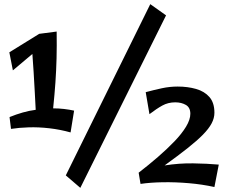

<svg xmlns="http://www.w3.org/2000/svg" viewBox="-20 -878 1101 925"><path d="M42 -539 25 -626 169 -715 253 -726Q254 -656 252.5 -597.5Q251 -539 247 -481Q243 -423 236 -356Q263 -356 288.5 -353Q314 -350 337 -345L320 -240Q270 -254 218 -260Q166 -266 118.5 -264.5Q71 -263 33 -257L26 -314Q58 -327 89.5 -336Q121 -345 152 -349Q150 -387 147.5 -435Q145 -483 142 -531Q139 -579 136 -618ZM367 27 297 -33 704 -858 780 -804ZM1013 23Q954 10 889.5 4.5Q825 -1 764.5 0Q704 1 657 8L648 -46Q696 -83 740.5 -121.5Q785 -160 820.5 -197Q856 -234 876.5 -268Q897 -302 897 -330Q897 -360 875.5 -372.5Q854 -385 824 -385Q790 -385 762 -369.5Q734 -354 700 -328L682 -434Q723 -445 760.5 -453Q798 -461 836 -461Q884 -461 924.5 -449.5Q965 -438 989 -410.5Q1013 -383 1013 -335Q1013 -309 999.5 -283.5Q986 -258 957.5 -229Q929 -200 883.5 -164Q838 -128 773 -81Q843 -92 910.5 -91Q978 -90 1034 -85Z"/></svg>

Font: Marhey SemiBold
Style: Regular
Weight: 600
Designer: Nur Syamsi & Bustanul Arifin
Foundry: Namelatype
Version: Version 1.000; ttfautohint (v1.8.4.7-5d5b)